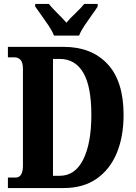

<svg xmlns="http://www.w3.org/2000/svg" viewBox="-20 -951 689 971"><path d="M20 0V-53H59Q96 -53 96 -114V-602Q96 -635 84 -648Q72 -661 53 -661H20V-714H302Q443 -714 524 -627Q605 -540 605 -370Q605 -260 570.5 -177Q536 -94 468.5 -47Q401 0 302 0ZM282 -62Q360 -62 401 -144.5Q442 -227 442 -370Q442 -514 401 -583.5Q360 -653 282 -653H248V-62ZM253 -771Q244 -794 226.5 -820.5Q209 -847 190 -873Q171 -899 158 -918V-931H227Q242 -912 269.5 -885Q297 -858 316 -836Q334 -858 362.5 -885Q391 -912 406 -931H474V-918Q462 -899 443 -873Q424 -847 406.5 -820.5Q389 -794 380 -771Z"/></svg>

Font: Noto Serif Myanmar ExtraCondensed ExtraBold
Style: Regular
Weight: 800
Width: 2
Designer: Ben Mitchell and the Monotype Design Team
Foundry: Monotype Imaging Inc.
Version: Version 2.106; ttfautohint (v1.8.4.7-5d5b)